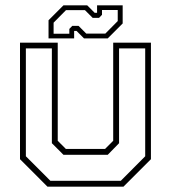

<svg xmlns="http://www.w3.org/2000/svg" viewBox="-20 -700 641 720"><path d="M158 0 55 -103V-540H196.5V-172L227 -141.5H374L404.5 -172V-540H546V-103L443 0ZM169 -22H433L524.5 -114V-518.5H426.5V-163L384 -119.5H218L174.5 -163V-518.5H77V-114ZM162 -556V-624L218 -680H307L335 -652H344V-680H440V-612L384 -556H295L267 -584H258V-556ZM181 -573.5H240V-591.5L251 -603H274.5L303.5 -574H375L421.5 -621V-662.5H362.5V-644.5L351.5 -633H327.5L298.5 -662H227.5L181 -615Z"/></svg>

Font: Tourney Thin ExtraLight
Style: Regular
Weight: 250
Version: Version 1.015